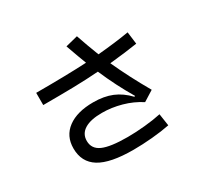

<svg xmlns="http://www.w3.org/2000/svg" viewBox="-174 -1035 1347 1293"><g transform="rotate(-30 500.0 -388.5)"><path d="M271 -171Q271 -109 330.5 -82.5Q390 -56 524 -56Q587 -56 658.5 -63Q730 -70 785 -82L799 12Q740 24 662.5 31Q585 38 514 38Q335 38 251.5 -13.5Q168 -65 168 -172Q168 -268 240 -321.5Q312 -375 438 -375Q521 -375 583 -349.5Q645 -324 698 -268L704 -272Q629 -398 569 -538Q472 -531 372.5 -529Q273 -527 138 -527V-622Q384 -622 530 -630Q510 -681 471 -791L566 -815Q594 -732 631 -637Q768 -649 875 -667L887 -572Q799 -558 670 -545Q735 -402 822 -251L742 -201Q679 -242 603.5 -263Q528 -284 453 -284Q365 -284 318 -255Q271 -226 271 -171Z"/></g></svg>

Font: IBM Plex Sans JP Medium
Style: Regular
Weight: 500
Designer: Mike Abbink; Paul van der Laan; Pieter van Rosmalen; Wujin Sim; Yejin Wi; Jinhee Kim; Boomi Park; Yona Kim; Kichan Ma
Foundry: Sandoll Inc.
Version: Version 1.001